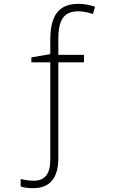

<svg xmlns="http://www.w3.org/2000/svg" viewBox="-20 -744 594 1004"><path d="M154 240C241 240 285 186 285 83V-418H419V-457H285V-539C285 -642 315 -685 390 -685C412 -685 438 -680 466 -671L477 -709C446 -719 417 -724 392 -724C289 -724 243 -666 243 -536V-461L144 -444V-418H243V91C243 165 215 201 157 201C137 201 113 198 88 192V231C105 237 127 240 154 240Z"/></svg>

Font: Kathrein 35 Thin
Style: Regular
Weight: 250
Designer: Lazydogs Typefoundry, based on Open Sans by Ascender Corporation
Foundry: Lazydogs Typefoundry
Version: Version 1.003;PS 001.003;hotconv 1.0.88;makeotf.lib2.5.64775